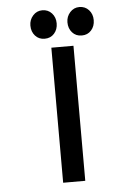

<svg xmlns="http://www.w3.org/2000/svg" viewBox="-50 -696 435 731"><g transform="rotate(-5 167.5 -330.5)"><path d="M231 -606.4Q231 -628.4 245.4 -644.5Q259.8 -660.6 281.2 -660.6Q303.2 -660.6 317.4 -645Q331.5 -629.4 331.5 -606.4Q331.5 -583 317.6 -567.4Q303.7 -551.8 281.2 -551.8Q258.8 -551.8 244.9 -567.4Q231 -583 231 -606.4ZM89.4 -606.4Q89.4 -628.4 103.8 -644.5Q118.2 -660.6 139.6 -660.6Q161.6 -660.6 175.8 -645Q189.9 -629.4 189.9 -606.4Q189.9 -583 176 -567.4Q162.1 -551.8 139.6 -551.8Q117.2 -551.8 103.3 -567.4Q89.4 -583 89.4 -606.4ZM246.1 0.5H161.6V-515.6H246.1Z"/></g></svg>

Font: Meera Inimai
Style: Regular
Weight: 400
Version: 2.0.0+20160526